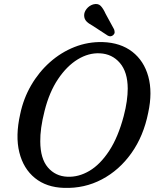

<svg xmlns="http://www.w3.org/2000/svg" viewBox="-20 -922 773 956"><path d="M491.5 -712.5Q580.5 -709.5 638.8 -664.2Q697 -619 718.5 -540.8Q740 -462.5 718 -361Q695 -245 634.5 -159.8Q574 -74.5 487.2 -28.8Q400.5 17 298.5 13.5Q211.5 11 154 -35.5Q96.5 -82 76.2 -163.5Q56 -245 80.5 -353.5Q96.5 -431 135 -497.2Q173.5 -563.5 228.8 -612.5Q284 -661.5 351.2 -688Q418.5 -714.5 491.5 -712.5ZM315.5 -42Q371.5 -39.5 425.2 -71.2Q479 -103 523.5 -170.8Q568 -238.5 596 -344Q606.5 -384 611.2 -418.2Q616 -452.5 616 -481.5Q615.5 -563.5 577 -608.5Q538.5 -653.5 477.5 -656.5Q421.5 -659.5 367.2 -626.5Q313 -593.5 269.2 -528.5Q225.5 -463.5 202 -370Q190.5 -325 185.2 -286.8Q180 -248.5 180.5 -217.5Q181 -132 218.5 -88.2Q256 -44.5 315.5 -42ZM506 -853 548 -776Q550.5 -769 550.8 -761.8Q551 -754.5 544.5 -748Q532 -736.5 517 -744.5L441 -794Q420.5 -805 410 -816.2Q399.5 -827.5 399 -844.5Q398.5 -861.5 411 -877.5Q423.5 -893.5 443.5 -900Q468 -906.5 481.2 -892.8Q494.5 -879 506 -853Z"/></svg>

Font: Fraunces 72pt S100
Style: Italic
Weight: 400
Italic angle: -16°
Version: Version 1.000; ttfautohint (v1.8.3)